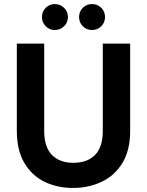

<svg xmlns="http://www.w3.org/2000/svg" viewBox="-20 -915 725 947"><path d="M340 12Q262 12 199.5 -18.5Q137 -49 100 -111.5Q63 -174 63 -270V-700H198V-269Q198 -190 236 -151Q274 -112 342 -112Q411 -112 449 -151Q487 -190 487 -269V-700H622V-270Q622 -174 584 -111.5Q546 -49 481.5 -18.5Q417 12 340 12ZM250 -767Q224 -767 205.5 -785.5Q187 -804 187 -831Q187 -858 205.5 -876.5Q224 -895 250 -895Q277 -895 296 -876.5Q315 -858 315 -831Q315 -804 296 -785.5Q277 -767 250 -767ZM434 -767Q407 -767 388.5 -785.5Q370 -804 370 -831Q370 -858 388.5 -876.5Q407 -895 434 -895Q461 -895 479.5 -876.5Q498 -858 498 -831Q498 -804 479.5 -785.5Q461 -767 434 -767Z"/></svg>

Font: DM Sans
Style: Bold
Weight: 700
Designer: Colophon Foundry, Jonny Pinhorn
Foundry: Colophon Foundry
Version: Version 4.004; ttfautohint (v1.8.4.7-5d5b)